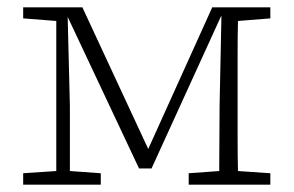

<svg xmlns="http://www.w3.org/2000/svg" viewBox="-20 -502 798 522"><path d="M43 0V-31L133 -37V-445L43 -452V-482H204L383 -97L557 -482H715V-452L627 -445Q626 -405 626 -356.5Q626 -308 626 -268V-214Q626 -174 626 -126Q626 -78 627 -37L715 -31V0H493V-31L576 -37L577 -214L582 -458H581L392 -44H358L164 -456L170 -214V-37L254 -31V0Z"/></svg>

Font: Source Serif 4 SmText Light
Style: Regular
Weight: 300
Designer: Frank Grießhammer
Foundry: Adobe
Version: Version 4.005;hotconv 1.1.0;makeotfexe 2.6.0